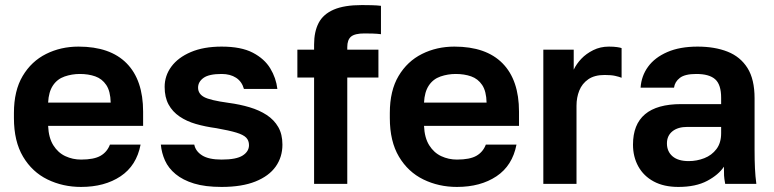

<svg xmlns="http://www.w3.org/2000/svg" viewBox="-20 -726 3054 758"><path d="M300 12Q228 12 167.5 -17.5Q107 -47 71 -107.5Q35 -168 35 -260V-280Q35 -368 69.5 -426Q104 -484 162 -513Q220 -542 290 -542Q415 -542 480 -476Q545 -410 545 -285V-229H170Q172 -182 190.5 -152.5Q209 -123 238 -109.5Q267 -96 300 -96Q351 -96 377 -111Q403 -126 414 -155H535Q519 -72 456 -30Q393 12 300 12ZM295 -434Q264 -434 235 -424Q206 -414 189 -388.5Q172 -363 170 -321H417Q416 -366 399.5 -390.5Q383 -415 356 -424.5Q329 -434 295 -434Z M855 12Q790 12 746 -1.5Q702 -15 673.5 -38.5Q645 -62 631.5 -92Q618 -122 615 -155H747Q752 -129 778 -112.5Q804 -96 855 -96Q913 -96 938 -112Q963 -128 963 -153Q963 -171 952 -182.5Q941 -194 913 -202.5Q885 -211 834 -220Q790 -226 753.5 -236.5Q717 -247 689 -266Q661 -285 645.5 -313.5Q630 -342 630 -383Q630 -427 656.5 -463Q683 -499 733.5 -520.5Q784 -542 855 -542Q932 -542 978 -518Q1024 -494 1047 -456Q1070 -418 1075 -375H943Q935 -404 912 -419Q889 -434 855 -434Q805 -434 783.5 -418.5Q762 -403 762 -380Q762 -356 785.5 -343Q809 -330 882 -320Q927 -314 965.5 -302.5Q1004 -291 1033 -272Q1062 -253 1078.5 -224.5Q1095 -196 1095 -155Q1095 -106 1068.5 -68.5Q1042 -31 988.5 -9.5Q935 12 855 12Z M1220 0V-420H1154V-530H1220V-550Q1220 -601 1238 -635.5Q1256 -670 1297.5 -688Q1339 -706 1409 -706Q1424 -706 1446.5 -705.5Q1469 -705 1484 -703V-591Q1469 -593 1451.5 -593.5Q1434 -594 1419 -594Q1381 -594 1366 -581.5Q1351 -569 1351 -540V-530H1474V-420H1351V0Z M1784 12Q1712 12 1651.5 -17.5Q1591 -47 1555 -107.5Q1519 -168 1519 -260V-280Q1519 -368 1553.5 -426Q1588 -484 1646 -513Q1704 -542 1774 -542Q1899 -542 1964 -476Q2029 -410 2029 -285V-229H1654Q1656 -182 1674.5 -152.5Q1693 -123 1722 -109.5Q1751 -96 1784 -96Q1835 -96 1861 -111Q1887 -126 1898 -155H2019Q2003 -72 1940 -30Q1877 12 1784 12ZM1779 -434Q1748 -434 1719 -424Q1690 -414 1673 -388.5Q1656 -363 1654 -321H1901Q1900 -366 1883.5 -390.5Q1867 -415 1840 -424.5Q1813 -434 1779 -434Z M2125 0V-530H2245V-451Q2256 -474 2275 -494Q2294 -514 2322 -528Q2350 -542 2384 -542Q2403 -542 2416.5 -540Q2430 -538 2434 -536V-419Q2424 -423 2408.5 -426.5Q2393 -430 2367 -430Q2327 -430 2302.5 -413Q2278 -396 2267 -368.5Q2256 -341 2256 -309V0Z M2658 12Q2601 12 2561 -9.5Q2521 -31 2500 -69Q2479 -107 2479 -155Q2479 -235 2526.5 -275Q2574 -315 2669 -315H2827V-340Q2827 -392 2803.5 -413Q2780 -434 2729 -434Q2684 -434 2664 -418.5Q2644 -403 2641 -380H2509Q2512 -426 2538.5 -462.5Q2565 -499 2614.5 -520.5Q2664 -542 2734 -542Q2802 -542 2852.5 -522Q2903 -502 2931 -457.5Q2959 -413 2959 -338V-135Q2959 -93 2960.5 -61.5Q2962 -30 2966 0H2843Q2839 -22 2838.5 -33.5Q2838 -45 2838 -68Q2817 -36 2772 -12Q2727 12 2658 12ZM2699 -90Q2731 -90 2760.5 -101.5Q2790 -113 2808.5 -137.5Q2827 -162 2827 -200V-225H2694Q2656 -225 2634.5 -207.5Q2613 -190 2613 -160Q2613 -128 2635 -109Q2657 -90 2699 -90Z"/></svg>

Font: Golos Text SemiBold
Style: Regular
Weight: 600
Designer: A.Korolkova, Vitaly Kuzmin
Foundry: ParaType Ltd
Version: Version 2.004